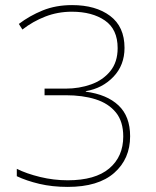

<svg xmlns="http://www.w3.org/2000/svg" viewBox="-20 -722 612 754"><path d="M469 -534Q469 -466 425.5 -420.5Q382 -375 317 -364V-362Q400 -351 445.5 -308Q491 -265 491 -187Q491 -98 428.5 -43Q366 12 246 12Q185 12 134.5 0Q84 -12 46 -30V-59Q84 -40 137.5 -27Q191 -14 246 -14Q354 -14 409 -60.5Q464 -107 464 -186Q464 -245 435 -280.5Q406 -316 355.5 -332Q305 -348 238 -348H155V-374H238Q291 -374 337.5 -390.5Q384 -407 413 -442.5Q442 -478 442 -533Q442 -607 392 -641.5Q342 -676 262 -676Q207 -676 158 -657Q109 -638 68 -606L54 -628Q96 -660 147.5 -681Q199 -702 263 -702Q356 -702 412.5 -659.5Q469 -617 469 -534Z"/></svg>

Font: Noto Sans Kannada Thin
Style: Regular
Weight: 100
Designer: Jelle Bosma - Monotype Design Team
Foundry: Monotype Imaging Inc.
Version: Version 2.005; ttfautohint (v1.8.4.7-5d5b)